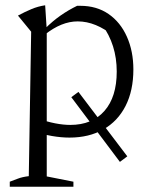

<svg xmlns="http://www.w3.org/2000/svg" viewBox="-20 -513 575 727"><path d="M277 -165 462 79 434 100 250 -145ZM243 8Q212 8 177 2Q142 -4 104 -17L121 -65Q158 -52 189 -46Q220 -40 246 -40Q329 -40 375.5 -93Q422 -146 422 -242Q422 -293 408 -337.5Q394 -382 366 -420L411 -376Q343 -432 274 -432Q213 -432 150 -382V-404Q179 -433 209 -454Q239 -475 272 -491Q275 -491 278.5 -491Q282 -491 284 -491Q346 -491 391 -460Q436 -429 460.5 -374Q485 -319 485 -250Q485 -170 455.5 -112Q426 -54 371.5 -23Q317 8 243 8ZM17 194V175Q31 170 47.5 163.5Q64 157 89 154L98 -393L48 -454Q74 -468 99 -478.5Q124 -489 151 -493L157 -400V155L258 175V194Z"/></svg>

Font: Piazzolla 24pt Light
Style: Regular
Weight: 300
Designer: Juan Pablo del Peral
Foundry: Huerta Tipografica
Version: Version 2.005